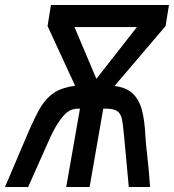

<svg xmlns="http://www.w3.org/2000/svg" viewBox="-60 -747 695 767"><path d="M240 -404.5 130 -643 143.5 -727H615L601.5 -643L397.5 -403.5Q444 -398 470 -373.5Q496 -349 507 -307.2Q518 -265.5 521 -201Q522 -186 523.5 -170Q525 -154 527 -136Q535 -68.5 539.5 0H454.5L436 -200Q431.5 -252.5 425.5 -278Q418.5 -298.5 403.8 -305.8Q389 -313 363 -313H352.5L298 0H204.5L259.5 -313H253Q228.5 -313 212 -301.2Q195.5 -289.5 179.5 -266.5Q159 -237.5 142 -201L52.5 0H-40L52 -216Q81.5 -284.5 103.2 -320.2Q125 -356 156.5 -376.8Q188 -397.5 240 -404.5ZM487 -639H237.5L325 -432Z"/></svg>

Font: JuliaMono Medium
Style: Italic
Weight: 500
Italic angle: -9°
Monospace: yes
Designer: cormullion
Foundry: corm
Version: Version 0.054; ttfautohint (v1.8.4)